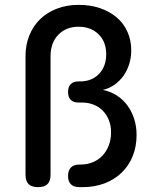

<svg xmlns="http://www.w3.org/2000/svg" viewBox="-20 -760 640 790"><path d="M188 -42Q188 -15 175.5 -2.5Q163 10 137 10Q110 10 97.5 -2.5Q85 -15 85 -42V-529Q85 -576 101 -615Q117 -654 145.5 -681.5Q174 -709 214.5 -724.5Q255 -740 303 -740Q352 -740 391.5 -726.5Q431 -713 460 -688.5Q489 -664 504.5 -629Q520 -594 520 -553Q520 -523 511.5 -496Q503 -469 487.5 -447.5Q472 -426 450.5 -411Q429 -396 403 -390Q434 -384 460 -367.5Q486 -351 504 -326.5Q522 -302 532 -271Q542 -240 542 -205Q542 -157 526 -117.5Q510 -78 480.5 -49.5Q451 -21 410 -5.5Q369 10 320 10H307Q284 10 272 -1.5Q260 -13 260 -36Q260 -59 272 -71Q284 -83 307 -83H313Q339 -83 362 -92.5Q385 -102 401.5 -119.5Q418 -137 427.5 -161.5Q437 -186 437 -216Q437 -243 428 -265.5Q419 -288 403.5 -304Q388 -320 366 -329Q344 -338 318 -338H304Q282 -338 271 -349Q260 -360 260 -382Q260 -403 271 -414Q282 -425 304 -425H309Q358 -425 387.5 -456Q417 -487 417 -537Q417 -588 385.5 -619Q354 -650 303 -650Q252 -650 220 -617Q188 -584 188 -529Z"/></svg>

Font: Maple Mono Normal NL Medium
Style: Regular
Weight: 500
Monospace: yes
Designer: subframe7536
Version: Version 7.000